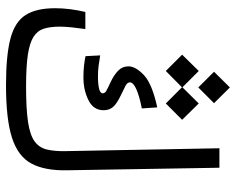

<svg xmlns="http://www.w3.org/2000/svg" viewBox="-92 -676 770 626"><g transform="rotate(90 293.0 -363.0)"><path d="M257.8 2.4Q160.6 2.4 106 -12Q51.3 -26.4 29.1 -61.3Q6.8 -96.2 6.8 -157.7Q6.8 -204.6 19 -256.3H74.7Q71.3 -232.4 69.1 -211.2Q66.9 -189.9 66.9 -172.4Q66.9 -142.1 73.5 -121.1Q80.1 -100.1 99.9 -87.4Q119.6 -74.7 158.4 -68.8Q197.3 -63 262.2 -63Q334.5 -63 377.2 -69.3Q419.9 -75.7 440.7 -90.6Q461.4 -105.5 467.5 -130.9Q473.6 -156.2 472.7 -194.3L463.4 -693.4H526.9L535.2 -195.8Q536.6 -124 513.2 -80.3Q489.7 -36.6 429.2 -17.1Q368.7 2.4 257.8 2.4ZM231.9 -250Q210.4 -250 193.4 -252Q176.3 -253.9 163.1 -256.8L160.6 -304.7Q179.7 -301.3 195.6 -299.3Q211.4 -297.4 229 -297.4Q253.9 -297.4 269 -301Q284.2 -304.7 284.2 -313Q284.2 -319.8 276.9 -324.2Q269.5 -328.6 246.1 -339.4Q224.6 -349.6 210.4 -363.3Q196.3 -377 196.3 -396.5Q196.3 -420.4 224.9 -447.3Q253.4 -474.1 330.1 -490.7L333.5 -440.4Q293.5 -432.6 271 -422.6Q248.5 -412.6 248.5 -401.4Q248.5 -393.1 259.8 -387.2Q271 -381.3 290.5 -372.1Q319.3 -358.4 329.3 -345.9Q339.4 -333.5 339.4 -315.9Q339.4 -282.7 306.6 -266.4Q273.9 -250 231.9 -250ZM317.4 -518.6 264.6 -571.3 211.4 -518.6 158.2 -571.8 211.4 -626 264.6 -572.8 317.4 -626 370.6 -571.8ZM265.1 -624.5 213.9 -675.8 265.1 -727.5 316.4 -675.8Z"/></g></svg>

Font: Cascadia Code NF Light
Style: Regular
Weight: 300
Monospace: yes
Designer: Aaron Bell
Foundry: Saja Typeworks
Version: Version 2404.023; ttfautohint (v1.8.4)